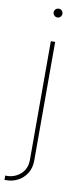

<svg xmlns="http://www.w3.org/2000/svg" viewBox="-118 -749 428 989"><g transform="rotate(10 96.0 -254.5)"><path d="M94.2 -541H116.7V79.1Q116.7 117.7 99.4 145.8Q82 173.8 53.7 189Q25.4 204.1 -8.3 204.1H-17.1V181.6H-8.3Q32.2 181.6 63.2 154.3Q94.2 127 94.2 79.1ZM106 -667Q96.2 -667 89.4 -673.8Q82.5 -680.7 82.5 -689.9Q82.5 -699.7 89.4 -706.3Q96.2 -712.9 106 -712.9Q115.2 -712.9 121.8 -706.3Q128.4 -699.7 128.4 -689.9Q128.4 -680.7 121.8 -673.8Q115.2 -667 106 -667Z"/></g></svg>

Font: Inter 17pt Thin
Style: Regular
Weight: 250
Version: Version 4.001;git-66647c0bb